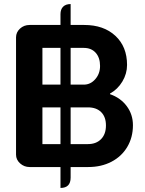

<svg xmlns="http://www.w3.org/2000/svg" viewBox="-20 -823 713 946"><path d="M635 -206Q635 -146 607 -99Q579 -52 529 -26Q479 0 415 0H328V52Q328 103 278 103V0H126Q99 0 79 -18Q59 -36 59 -61V-639Q59 -664 78.5 -682Q98 -700 126 -700H278V-753Q278 -777 291 -790Q304 -803 328 -803V-700H395Q491 -700 548.5 -646.5Q606 -593 606 -503Q606 -460 583 -421.5Q560 -383 522 -362V-359Q574 -341 604.5 -300Q635 -259 635 -206ZM189 -406H278V-587H189ZM328 -587V-406H393Q426 -406 449.5 -433Q473 -460 473 -498Q473 -539 451.5 -563Q430 -587 393 -587ZM278 -113V-294H189V-113ZM502 -205Q502 -247 478.5 -270.5Q455 -294 413 -294H328V-113H413Q454 -113 478 -137.5Q502 -162 502 -205Z"/></svg>

Font: K2D
Style: Bold
Weight: 700
Designer: Katatrad Aksorn Co.,Ltd.
Foundry: Cadson Demak Co.,Ltd.
Version: Version 1.000; ttfautohint (v1.6)